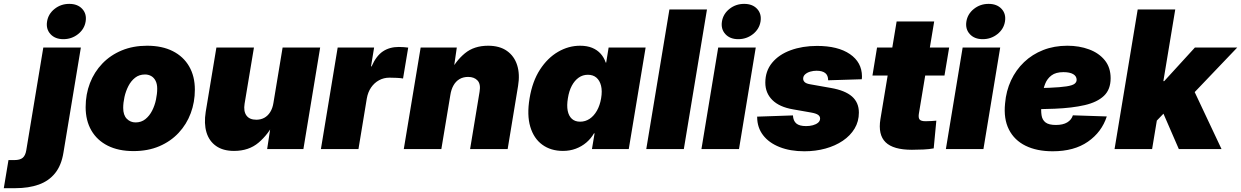

<svg xmlns="http://www.w3.org/2000/svg" viewBox="-136 -777 6471 1001"><path d="M89.8 -529.3H285.6L194.8 18.6Q184.1 85 151.4 125.7Q118.7 166.5 66.2 185.3Q13.7 204.1 -56.6 204.1H-116.2L-91.8 57.6H-61.5Q-31.7 57.6 -17.6 45.7Q-3.4 33.7 1 6.3ZM194.3 -572.8Q151.4 -572.8 127.2 -599.1Q103 -625.5 109.4 -665Q115.7 -704.6 148.7 -730.7Q181.6 -756.8 225.1 -756.8Q268.6 -756.8 292.7 -730.7Q316.9 -704.6 310.5 -665Q304.2 -625.5 271 -599.1Q237.8 -572.8 194.3 -572.8Z M560.1 10.7Q481.9 10.7 426 -17.3Q370.1 -45.4 340.3 -96.9Q310.5 -148.4 310.5 -218.3Q310.5 -285.6 333 -343.8Q355.5 -401.9 397.7 -445.8Q439.9 -489.7 499 -514.2Q558.1 -538.6 630.9 -538.6Q709 -538.6 764.6 -510.5Q820.3 -482.4 850.1 -430.9Q879.9 -379.4 879.9 -309.6Q879.9 -244.6 858.4 -186.8Q836.9 -128.9 795.4 -84.5Q753.9 -40 694.6 -14.6Q635.3 10.7 560.1 10.7ZM570.8 -138.7Q600.6 -138.7 622.1 -156Q643.6 -173.3 657.2 -200.2Q670.9 -227.1 677.2 -257.6Q683.6 -288.1 683.6 -314.5Q683.6 -339.4 675 -356Q666.5 -372.6 652.1 -380.6Q637.7 -388.7 620.1 -388.7Q589.8 -388.7 568.4 -371.8Q546.9 -355 533.2 -328.1Q519.5 -301.3 512.9 -271.2Q506.3 -241.2 506.3 -214.4Q506.3 -176.8 525.1 -157.7Q543.9 -138.7 570.8 -138.7Z M1084 9.8Q1026.9 9.8 990.5 -15.9Q954.1 -41.5 940.4 -87.2Q926.8 -132.8 936.5 -193.8L992.2 -529.3H1188L1139.2 -236.3Q1132.8 -197.3 1148.7 -175Q1164.6 -152.8 1200.2 -152.8Q1223.6 -152.8 1241.9 -162.8Q1260.3 -172.9 1272.7 -192.6Q1285.2 -212.4 1289.6 -240.7L1337.4 -529.3H1533.2L1445.8 0H1256.8L1278.3 -141.1H1294.9Q1262.7 -76.2 1211.9 -33.2Q1161.1 9.8 1084 9.8Z M1537.1 0 1624.5 -529.3H1814.5L1798.3 -430.7H1801.3Q1825.2 -485.4 1859.9 -508.8Q1894.5 -532.2 1943.4 -532.2Q1957 -532.2 1968.8 -531.2Q1980.5 -530.3 1992.2 -528.8L1965.3 -367.7Q1953.6 -370.1 1932.6 -371.1Q1911.6 -372.1 1894.5 -372.1Q1864.7 -372.1 1840.1 -358.6Q1815.4 -345.2 1798.8 -321Q1782.2 -296.9 1776.4 -263.7L1732.9 0Z M2211.9 -281.7 2165 0H1969.2L2057.1 -529.3H2245.6L2225.1 -388.2L2207 -394Q2239.3 -459 2287.4 -498.8Q2335.4 -538.6 2408.7 -538.6Q2468.8 -538.6 2507.1 -511.5Q2545.4 -484.4 2560.3 -437Q2575.2 -389.6 2564.9 -328.6L2510.7 0H2314.9L2364.3 -298.8Q2371.1 -338.4 2353.8 -357.2Q2336.4 -376 2304.7 -376Q2278.8 -376 2259.5 -364.5Q2240.2 -353 2228.3 -331.8Q2216.3 -310.5 2211.9 -281.7Z M2798.8 9.8Q2735.8 9.8 2691.4 -22.5Q2647 -54.7 2628.7 -116Q2610.4 -177.2 2625 -264.6Q2639.6 -353 2679.2 -414.1Q2718.8 -475.1 2773.4 -506.8Q2828.1 -538.6 2888.2 -538.6Q2924.8 -538.6 2951.4 -527.6Q2978 -516.6 2995.6 -496.8Q3013.2 -477.1 3022 -450.7H3024.4L3037.1 -529.3H3230L3142.1 0H2950.2L2963.9 -82H2960.9Q2944.8 -54.2 2920.7 -33.7Q2896.5 -13.2 2865.7 -1.7Q2835 9.8 2798.8 9.8ZM2888.7 -142.6Q2915.5 -142.6 2938 -157.5Q2960.4 -172.4 2976.1 -200Q2991.7 -227.5 2998 -264.6Q3004.4 -302.7 2997.6 -330.1Q2990.7 -357.4 2973.4 -372.3Q2956.1 -387.2 2928.7 -387.2Q2902.3 -387.2 2881.1 -372.3Q2859.9 -357.4 2845.2 -330.1Q2830.6 -302.7 2824.7 -264.6Q2818.4 -227.1 2823.7 -199.7Q2829.1 -172.4 2845.5 -157.5Q2861.8 -142.6 2888.7 -142.6Z M3549.8 -727.5 3429.2 0H3233.4L3354 -727.5Z M3521 0 3608.4 -529.3H3804.2L3716.8 0ZM3712.9 -572.8Q3669.9 -572.8 3645.8 -599.1Q3621.6 -625.5 3627.9 -665Q3634.3 -704.6 3667.2 -730.7Q3700.2 -756.8 3743.7 -756.8Q3787.1 -756.8 3811.3 -730.7Q3835.4 -704.6 3829.1 -665Q3822.8 -625.5 3789.6 -599.1Q3756.3 -572.8 3712.9 -572.8Z M4057.6 11.7Q3983.9 11.7 3928.5 -10.3Q3873 -32.2 3842.5 -72Q3812 -111.8 3811.5 -165.5Q3811.5 -166.5 3811.5 -167.5Q3811.5 -168.5 3811.5 -168.9L3998 -175.3Q3999.5 -147 4015.6 -133.3Q4031.7 -119.6 4066.9 -119.6Q4085.4 -119.6 4101.8 -124Q4118.2 -128.4 4128.9 -137.2Q4139.6 -146 4139.6 -159.2Q4139.6 -170.9 4128.7 -178.5Q4117.7 -186 4092.3 -190.4L3998 -207Q3927.2 -219.2 3890.6 -255.6Q3854 -292 3854 -346.2Q3854 -406.7 3889.4 -449.7Q3924.8 -492.7 3986.1 -515.1Q4047.4 -537.6 4123.5 -537.6Q4232.9 -537.6 4295.2 -494.9Q4357.4 -452.1 4357.9 -379.4Q4357.9 -376.5 4357.7 -372.3Q4357.4 -368.2 4356.9 -363.8L4181.6 -358.4Q4181.6 -384.3 4166.3 -396.2Q4150.9 -408.2 4121.1 -408.2Q4104.5 -408.2 4088.4 -403.6Q4072.3 -398.9 4061.8 -389.6Q4051.3 -380.4 4051.3 -366.7Q4051.3 -356.4 4059.6 -348.6Q4067.9 -340.8 4088.9 -337.4L4196.3 -318.4Q4269.5 -305.7 4305.7 -274.2Q4341.8 -242.7 4341.8 -189.9Q4341.8 -144 4319.6 -106.9Q4297.4 -69.8 4258.1 -43.2Q4218.8 -16.6 4167.2 -2.4Q4115.7 11.7 4057.6 11.7Z M4812.5 -529.3 4788.1 -383.3H4412.6L4436.5 -529.3ZM4538.6 -665H4734.4L4654.3 -182.6Q4651.4 -162.1 4658.7 -153.6Q4666 -145 4689.9 -145Q4701.2 -145 4720 -146Q4738.8 -147 4745.6 -147.9L4731.9 -3.4Q4709 1 4678.7 2.4Q4648.4 3.9 4618.2 3.9Q4521 3.9 4481 -35.4Q4440.9 -74.7 4454.1 -155.8Z M4795.4 0 4882.8 -529.3H5078.6L4991.2 0ZM4987.3 -572.8Q4944.3 -572.8 4920.2 -599.1Q4896 -625.5 4902.3 -665Q4908.7 -704.6 4941.7 -730.7Q4974.6 -756.8 5018.1 -756.8Q5061.5 -756.8 5085.7 -730.7Q5109.9 -704.6 5103.5 -665Q5097.2 -625.5 5064 -599.1Q5030.8 -572.8 4987.3 -572.8Z M5352.5 11.7Q5269.5 11.7 5210.9 -17.1Q5152.3 -45.9 5124 -101.8Q5095.7 -157.7 5104 -237.8Q5109.4 -302.7 5135 -357.7Q5160.6 -412.6 5203.1 -453.1Q5245.6 -493.7 5302.7 -516.1Q5359.9 -538.6 5428.7 -538.6Q5490.7 -538.6 5542 -519.5Q5593.3 -500.5 5623.8 -462.9Q5654.3 -425.3 5654.3 -369.1Q5654.3 -310.5 5619.4 -277.3Q5584.5 -244.1 5519.3 -229Q5454.1 -213.9 5363 -210.2Q5272 -206.5 5159.2 -206.5L5177.2 -316.9Q5274.4 -316.9 5333.7 -319.3Q5393.1 -321.8 5424.1 -326.7Q5455.1 -331.5 5466.1 -340.1Q5477.1 -348.6 5477.1 -360.8Q5477.1 -379.9 5459.2 -390.4Q5441.4 -400.9 5408.2 -400.9Q5368.7 -400.9 5346.2 -384Q5323.7 -367.2 5313.2 -340.6Q5302.7 -314 5299.1 -285.2Q5295.4 -256.3 5293.5 -231.9Q5290.5 -200.2 5294.2 -176Q5297.9 -151.9 5314.9 -138.7Q5332 -125.5 5368.7 -125.5Q5405.8 -125.5 5428 -138.9Q5450.2 -152.3 5457.5 -175.8L5634.3 -169.9Q5607.9 -88.4 5535.9 -38.3Q5463.9 11.7 5352.5 11.7Z M5870.6 -122.6 5909.2 -354H5933.6L6093.8 -529.3H6314.5L6048.3 -250.5H5993.2ZM5674.8 0 5795.4 -727.5H5991.2L5870.6 0ZM6009.8 0 5919.9 -207 6069.8 -345.2 6232.4 0Z"/></svg>

Font: Inter 24pt Black
Style: Italic
Weight: 900
Italic angle: -9.3988°
Designer: Rasmus Andersson
Foundry: rsms
Version: Version 4.001;git-66647c0bb